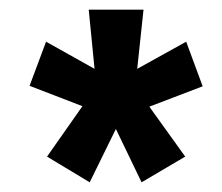

<svg xmlns="http://www.w3.org/2000/svg" viewBox="-20 -830 458 396"><path d="M165 -454 77 -507 150 -611 41 -653 75 -744 175 -688 163 -810H276L263 -688L364 -744L398 -652L288 -610L362 -507L272 -454L219 -564Z"/></svg>

Font: Oswald SemiBold
Style: Regular
Weight: 600
Designer: Vernon Adams
Foundry: Vernon Adams
Version: Version 4.103;gftools[0.9.33.dev8+g029e19f]